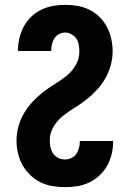

<svg xmlns="http://www.w3.org/2000/svg" viewBox="-20 -763 540 791"><path d="M247 8Q221 8 195 3.5Q169 -1 146 -12.5Q123 -24 104 -42.5Q85 -61 72.5 -83.5Q60 -106 54 -132Q48 -158 48 -184Q48 -213 56 -242Q64 -271 79 -296.5Q94 -322 114 -343.5Q134 -365 157 -383Q180 -401 205.5 -416.5Q231 -432 254 -450.5Q277 -469 292 -495Q307 -521 307 -551Q307 -564 304.5 -578Q302 -592 294.5 -603.5Q287 -615 274.5 -622Q262 -629 249 -629Q235 -629 223 -622.5Q211 -616 204 -605Q197 -594 194 -580.5Q191 -567 191 -554V-553H54V-556Q54 -581 60 -606Q66 -631 78 -653.5Q90 -676 108.5 -694Q127 -712 150 -723Q173 -734 198 -738.5Q223 -743 249 -743Q275 -743 300.5 -738.5Q326 -734 349 -722.5Q372 -711 390.5 -692.5Q409 -674 421 -651Q433 -628 438.5 -602.5Q444 -577 444 -552Q444 -522 436 -493.5Q428 -465 413.5 -439.5Q399 -414 378.5 -392Q358 -370 335 -352Q312 -334 286.5 -318.5Q261 -303 238 -284.5Q215 -266 200 -240Q185 -214 185 -185Q185 -170 188 -156Q191 -142 199 -130.5Q207 -119 220 -112.5Q233 -106 247 -106Q261 -106 274 -112Q287 -118 294.5 -129Q302 -140 305.5 -153.5Q309 -167 309 -181V-182H446V-179Q446 -153 440 -128Q434 -103 421.5 -80.5Q409 -58 389.5 -40Q370 -22 347 -11Q324 0 298.5 4Q273 8 247 8Z"/></svg>

Font: Iosevka Curly Heavy
Style: Regular
Weight: 900
Monospace: yes
Designer: Belleve Invis
Foundry: Belleve Invis
Version: Version 22.1.2; ttfautohint (v1.8.4)